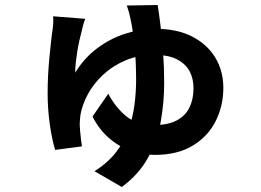

<svg xmlns="http://www.w3.org/2000/svg" viewBox="-20 -652 1040 766"><path d="M320 -577Q315 -564 311 -549Q307 -534 305 -524Q301 -509 296.5 -489.5Q292 -470 288.5 -448Q285 -426 282.5 -404Q280 -382 280 -362Q316 -421 368.5 -460Q421 -499 481 -518Q541 -537 601 -537Q687 -537 747 -506Q807 -475 839 -422Q871 -369 871 -301Q871 -230 840.5 -169Q810 -108 749 -71Q688 -34 597 -34Q549 -34 501.5 -50.5Q454 -67 414.5 -101.5Q375 -136 349 -187L412 -278Q441 -223 484 -188Q527 -153 593 -153Q650 -153 685 -171.5Q720 -190 736 -223.5Q752 -257 752 -300Q752 -338 736.5 -367.5Q721 -397 686.5 -415Q652 -433 596 -433Q532 -433 480.5 -411Q429 -389 391 -353.5Q353 -318 330.5 -276Q308 -234 301 -194Q300 -184 299 -174.5Q298 -165 298 -155Q298 -148 299.5 -131Q301 -114 303 -96.5Q305 -79 307 -68L200 -54Q187 -96 178.5 -157.5Q170 -219 170 -279Q170 -317 172 -354.5Q174 -392 177.5 -426.5Q181 -461 184 -489Q187 -517 190 -535Q192 -549 192.5 -563Q193 -577 192 -587ZM609 -632Q614 -602 620 -553Q626 -504 630.5 -444.5Q635 -385 635 -322Q635 -244 621.5 -168Q608 -92 571.5 -24.5Q535 43 466 94L357 31Q411 -3 443.5 -45.5Q476 -88 493 -136Q510 -184 516.5 -234Q523 -284 523 -333Q523 -407 516.5 -470.5Q510 -534 501 -575Q498 -590 494.5 -603Q491 -616 486 -630Z"/></svg>

Font: Noto Sans KR
Style: Bold
Weight: 700
Designer: Ryoko NISHIZUKA  (kana, bopomofo & ideographs); Paul D. Hunt (Latin, Greek & Cyrillic); Sandoll Communications , Soo-you
Foundry: Adobe
Version: Version 2.004-H2;hotconv 1.0.118;makeotfexe 2.5.65603